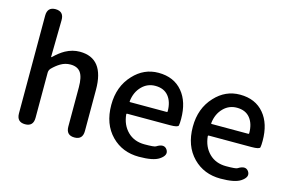

<svg xmlns="http://www.w3.org/2000/svg" viewBox="-99 -1034 1950 1285"><g transform="rotate(15 875.5 -392.0)"><path d="M145 0Q87 0 87 -60V-737Q87 -797 144 -797Q202 -796 201 -736L197 -482Q197 -477 201 -480Q240 -518 276 -538Q324 -564 375 -564Q544 -564 544 -346V-60Q544 0 487 0Q429 0 429 -60V-332Q429 -403 407 -434Q385 -465 336 -465Q300 -465 268 -446Q241 -430 214 -403Q202 -390 202 -372V-60Q202 0 145 0Z M937 13Q822 13 747 -63Q669 -142 669 -275Q669 -403 747 -486Q819 -564 920 -564Q1027 -564 1087 -492Q1145 -423 1145 -304Q1145 -273 1142 -259Q1139 -245 1083 -245H787Q782 -245 782 -240Q789 -167 834.5 -122Q880 -77 952 -77Q1020 -77 1030 -84Q1080 -116 1103 -82Q1126 -47 1076 -14Q1036 13 937 13ZM782 -330Q781 -325 786 -325H1040Q1045 -325 1045 -330Q1045 -396 1013.5 -435Q982 -474 922 -474Q868 -474 830 -436Q789 -395 782 -330Z M1502 13Q1387 13 1312 -63Q1234 -142 1234 -275Q1234 -403 1312 -486Q1384 -564 1485 -564Q1592 -564 1652 -492Q1710 -423 1710 -304Q1710 -273 1707 -259Q1704 -245 1648 -245H1352Q1347 -245 1347 -240Q1354 -167 1399.5 -122Q1445 -77 1517 -77Q1585 -77 1595 -84Q1645 -116 1668 -82Q1691 -47 1641 -14Q1601 13 1502 13ZM1347 -330Q1346 -325 1351 -325H1605Q1610 -325 1610 -330Q1610 -396 1578.5 -435Q1547 -474 1487 -474Q1433 -474 1395 -436Q1354 -395 1347 -330Z"/></g></svg>

Font: Resource Han Rounded JP Medium
Style: Regular
Weight: 500
Designer: Cyano Hao (round all glyphs); Ryoko NISHIZUKA 西塚涼子 (kana, bopomofo & ideographs); Paul D. Hunt (Latin, Greek & Cyrillic)
Foundry: Cyano Hao
Version: 0.990